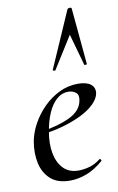

<svg xmlns="http://www.w3.org/2000/svg" viewBox="-85 -780 517 839"><g transform="rotate(-10 173.5 -360.0)"><path d="M294 -727 317 -478Q317 -475 311 -474.5Q305 -474 305 -477L266 -616L177 -474Q175 -472 170 -473.5Q165 -475 166 -478L275 -727Q278 -732 286 -732Q294 -732 294 -727ZM157 12Q102 12 71 -16Q40 -44 30.5 -89Q21 -134 30 -185Q37 -223 58 -261Q79 -299 110 -330Q141 -361 180 -380Q219 -399 263 -399Q301 -399 319.5 -384.5Q338 -370 335 -345Q331 -321 307.5 -298Q284 -275 247 -257Q210 -239 164 -226Q118 -213 70 -208L72 -221Q147 -232 198 -256.5Q249 -281 257 -324Q263 -349 249.5 -360.5Q236 -372 216 -372Q186 -372 163 -351Q140 -330 125 -295Q110 -260 103 -218Q93 -164 101 -120.5Q109 -77 134 -51Q159 -25 201 -25Q224 -25 249.5 -32Q275 -39 299 -58Q301 -60 304.5 -56Q308 -52 306 -49Q268 -16 230.5 -2Q193 12 157 12Z"/></g></svg>

Font: Cormorant Medium
Style: Italic
Weight: 500
Italic angle: -10°
Designer: Christian Thalmann (Catharsis Fonts)
Foundry: Catharsis Fonts
Version: Version 4.000